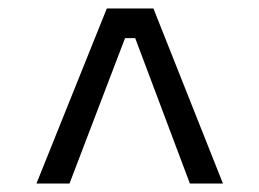

<svg xmlns="http://www.w3.org/2000/svg" viewBox="-20 -742 612 453"><path d="M66 -309 232 -722H342L506 -309H428L299 -652H275L144 -309Z"/></svg>

Font: SVN-Sora Variable
Style: Regular
Weight: 400
Designer: Jonathan Barnbrook, Julián Moncada
Foundry: Barnbrook Fonts
Version: Version 2.000 - Viet hoa boi STYLEno.1 Fonts